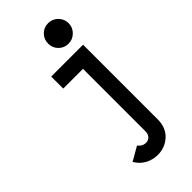

<svg xmlns="http://www.w3.org/2000/svg" viewBox="-280 -765 1009 1009"><g transform="rotate(-45 225.0 -260.5)"><path d="M316.9 -709.5Q337.9 -709.5 355.5 -699.2Q373 -689 383.3 -671.4Q393.6 -653.8 393.6 -633.3Q393.6 -602.1 371.1 -579.6Q348.6 -557.1 316.9 -557.1Q285.2 -557.1 263.2 -579.3Q241.2 -601.6 241.2 -633.3Q241.2 -665 263.2 -687.3Q285.2 -709.5 316.9 -709.5ZM367.2 54.7Q367.2 117.2 328.4 152.6Q289.6 188 235.8 188Q199.2 188 167.2 170.9Q135.3 153.8 115.7 120.1L193.4 75.2Q199.7 85.9 211.7 92.5Q223.6 99.1 236.8 99.1Q253.9 99.1 265.6 87.4Q277.3 75.7 277.3 52.7V-410.2H130.4V-499.5H367.2Z"/></g></svg>

Font: Anka/Coder Narrow
Style: Bold
Weight: 700
Width: 3
Monospace: yes
Version: Version 001.100